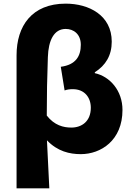

<svg xmlns="http://www.w3.org/2000/svg" viewBox="-20 -833 732 1055"><path d="M71 202H251C247 115 243 29 238 -62C296 -1 363 14 424 14C534 14 653 -61 653 -229C653 -335 584 -413 501 -431V-436C561 -474 594 -529 594 -604C594 -749 469 -813 341 -813C155 -813 71 -690 71 -529ZM372 -132C329 -132 279 -144 237 -198C237 -307 239 -412 243 -519C246 -612 277 -674 341 -674C384 -674 424 -646 424 -587C424 -525 397 -477 314 -466L335 -336C348 -341 363 -343 380 -343C445 -343 479 -297 479 -241C479 -166 429 -132 372 -132Z"/></svg>

Font: Noto Sans CJK HK Black
Style: Regular
Weight: 900
Designer: Ryoko NISHIZUKA 西塚涼子 (kana, bopomofo & ideographs); Paul D. Hunt (Latin, Greek & Cyrillic); Sandoll Communications 산돌커뮤니
Foundry: Adobe
Version: Version 2.004;hotconv 1.0.118;makeotfexe 2.5.65603